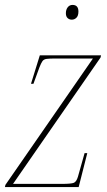

<svg xmlns="http://www.w3.org/2000/svg" viewBox="-22 -761 434 781"><path d="M-2 0 0 -9 356 -523H204Q180 -523 168 -521.5Q156 -520 150.5 -512Q145 -504 138 -486L114 -420H104L140 -536H389L387 -527L31 -13H228Q268 -13 278.5 -17.5Q289 -22 295 -42L322 -138H333L298 0ZM270 -681Q260 -681 253 -687.5Q246 -694 246 -707Q246 -722 253.5 -731.5Q261 -741 273 -741Q297 -741 297 -714Q297 -697 289 -689Q281 -681 270 -681Z"/></svg>

Font: Noto Serif Display SemiCondensed Thin
Style: Italic
Weight: 100
Width: 4
Italic angle: -12°
Designer: Monotype Design Team
Foundry: Monotype Imaging Inc.
Version: Version 2.009